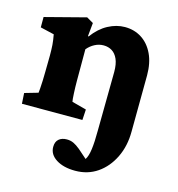

<svg xmlns="http://www.w3.org/2000/svg" viewBox="-100 -528 778 839"><g transform="rotate(15 288.5 -108.5)"><path d="M510.7 -261.7 508.8 -6.8Q508.8 58.6 483.4 110.8Q458 163.1 414.6 192.9Q371.1 222.7 314.5 222.7Q261.7 222.7 228.5 201.7Q195.3 180.7 195.3 146.5Q195.3 123 209 111.3Q222.7 99.6 245.1 99.6Q261.7 99.6 275.4 106Q289.1 112.3 305.7 126L345.7 161.1Q356.4 145.5 360.8 112.3Q365.2 79.1 365.2 28.3L368.2 -238.3Q368.2 -274.4 358.4 -296.4Q348.6 -318.4 332 -328.6Q315.4 -338.9 293.9 -338.9Q273.4 -338.9 254.4 -329.1Q235.4 -319.3 220.7 -301.8V-159.2Q220.7 -131.8 222.2 -102.5Q223.6 -73.2 225.6 -65.4L291 -47.9L288.1 0H14.6L11.7 -47.9L72.3 -65.4Q73.2 -69.3 74.2 -85Q75.2 -100.6 76.2 -121.1Q77.1 -141.6 77.1 -161.1L78.1 -234.4Q78.1 -262.7 76.7 -282.7Q75.2 -302.7 70.3 -329.1L7.8 -343.8V-390.6L192.4 -438.5L222.7 -420.9L216.8 -360.4L219.7 -359.4Q250 -400.4 287.6 -420.4Q325.2 -440.4 363.3 -440.4Q406.2 -440.4 439.5 -418.9Q472.7 -397.5 491.7 -357.4Q510.7 -317.4 510.7 -261.7Z"/></g></svg>

Font: Crimson Pro ExtraBold
Style: Regular
Weight: 800
Designer: Jacques Le Bailly
Foundry: Baron von Fonthausen
Version: Version 1.003